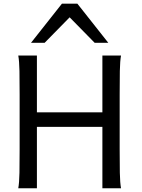

<svg xmlns="http://www.w3.org/2000/svg" viewBox="-20 -1011 760 1031"><path d="M529.8 0V-329.6H178.2V0H78.1Q83.5 -29.3 84.5 -83.3Q85.4 -137.2 85.4 -210V-502.9Q85.4 -575.7 84.5 -629.6Q83.5 -683.6 78.1 -712.9H178.2V-407.7H529.8V-712.9H629.9Q624.5 -683.6 623.5 -629.6Q622.6 -575.7 622.6 -502.9V-210Q622.6 -137.2 623.5 -83.3Q624.5 -29.3 629.9 0ZM146.5 -781.2 312.5 -991.2H395.5L561.5 -781.2H488.3L354 -918L219.7 -781.2Z"/></svg>

Font: Andika DR AuSIL
Style: Regular
Weight: 400
Designer: Annie Olsen & Victor Gaultney
Foundry: SIL International
Version: Version 0.003